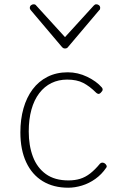

<svg xmlns="http://www.w3.org/2000/svg" viewBox="-20 -856 563 895"><path d="M298 19Q229 19 179 -11.5Q129 -42 102 -100Q75 -158 75 -239Q75 -300 89.5 -351Q104 -402 132 -439.5Q160 -477 201.5 -498Q243 -519 296 -519Q343 -519 386.5 -498Q430 -477 455 -448Q459 -443 458.5 -437.5Q458 -432 450 -424Q443 -417 437.5 -418.5Q432 -420 428 -424Q398 -454 368 -469.5Q338 -485 293 -485Q253 -485 220 -469Q187 -453 163 -421.5Q139 -390 126.5 -345Q114 -300 114 -243Q114 -177 133.5 -125.5Q153 -74 194 -44.5Q235 -15 299 -15Q329 -15 353.5 -22.5Q378 -30 400.5 -47.5Q423 -65 446 -93Q451 -98 457 -98Q463 -98 469 -94Q474 -90 476.5 -84.5Q479 -79 475 -74Q454 -43 424.5 -22Q395 -1 362 9Q329 19 298 19ZM429 -836Q436 -836 441.5 -831.5Q447 -827 447 -819Q447 -816 446 -813Q445 -810 442 -808L299 -639Q295 -633 291 -631.5Q287 -630 283 -630Q279 -630 275.5 -631.5Q272 -633 267 -639L124 -808Q122 -810 120.5 -813Q119 -816 119 -819Q119 -827 124.5 -831.5Q130 -836 137 -836Q141 -836 144 -834.5Q147 -833 149 -830L283 -683L417 -830Q420 -833 422.5 -834.5Q425 -836 429 -836Z"/></svg>

Font: Playwrite US Modern Thin
Style: Regular
Weight: 250
Designer: Veronika Burian, José Scaglione
Foundry: TypeTogether
Version: Version 1.003